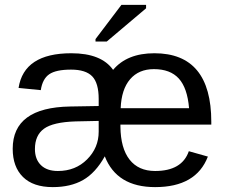

<svg xmlns="http://www.w3.org/2000/svg" viewBox="-20 -756 929 786"><path d="M845 -246H473V-237Q474 -149 510.5 -102.5Q547 -56 615 -56Q725 -56 753 -137L831 -115Q783 10 615 10Q458 10 409 -116Q371 -48 320 -19Q269 10 196 10Q116 10 74 -31.5Q32 -73 32 -147Q32 -316 267 -320L384 -322V-351Q384 -416 357.5 -443.5Q331 -471 271 -471Q209 -471 181.5 -452Q154 -433 147 -387L56 -396Q78 -538 272 -538Q395 -538 443 -470Q500 -538 612 -538Q845 -538 845 -257ZM384 -217V-261L289 -259Q197 -256 160 -229Q123 -202 123 -146Q123 -104 147.5 -80Q172 -56 217 -56Q289 -56 336.5 -103.5Q384 -151 384 -217ZM474 -313H754Q747 -396 712 -434.5Q677 -473 610 -473Q548 -473 512.5 -431.5Q477 -390 474 -313ZM417 -586H371V-596L477 -736H578V-722Z"/></svg>

Font: Libra Sans
Style: Regular
Weight: 400
Foundry: Context Ltd
Version: Version 1.002